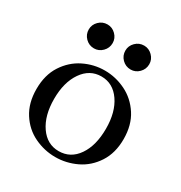

<svg xmlns="http://www.w3.org/2000/svg" viewBox="-133 -634 689 731"><g transform="rotate(30 211.5 -268.5)"><path d="M20 -189Q20 -251 48 -294Q76 -337 119.5 -358.5Q163 -380 211 -380Q259 -380 303 -358.5Q347 -337 375 -294Q403 -251 403 -189Q403 -128 375 -85Q347 -42 303 -21Q259 0 211 0Q163 0 119 -21Q75 -42 47.5 -85Q20 -128 20 -189ZM325 -190Q325 -263 293.5 -308.5Q262 -354 211 -354Q160 -354 128.5 -308.5Q97 -263 97 -190Q97 -117 128.5 -71.5Q160 -26 211 -26Q263 -26 294 -71Q325 -116 325 -190ZM79 -485Q79 -506 94.5 -521.5Q110 -537 132 -537Q153 -537 168.5 -521.5Q184 -506 184 -485Q184 -463 168.5 -447.5Q153 -432 132 -432Q110 -432 94.5 -447.5Q79 -463 79 -485ZM240 -485Q240 -506 255.5 -521.5Q271 -537 293 -537Q314 -537 329.5 -521.5Q345 -506 345 -485Q345 -463 329.5 -447.5Q314 -432 293 -432Q271 -432 255.5 -447.5Q240 -463 240 -485Z"/></g></svg>

Font: Hina Mincho
Style: Regular
Weight: 400
Designer: satsuyako
Foundry: satsuyako
Version: Version 1.100